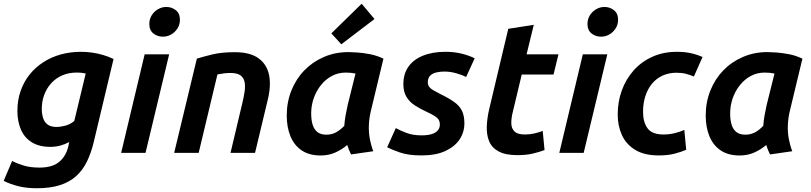

<svg xmlns="http://www.w3.org/2000/svg" viewBox="-46 -813 4314 1021"><path d="M150 188Q93.8 188 50.5 176.9Q7.2 165.8 -26.5 148.8L18.5 43Q47.5 57.8 82.2 68Q117 78.2 163.8 78.2Q234 78.2 270.2 46.6Q306.5 15 317.8 -37L322 -57.5Q299.8 -45.5 274.6 -38.8Q249.5 -32 222.5 -32Q161.5 -32 122.2 -56.9Q83 -81.8 64.8 -125Q46.5 -168.2 46.5 -222.5Q46.5 -280 63.5 -328.9Q80.5 -377.8 111.4 -416.4Q142.2 -455 184.4 -482.2Q226.5 -509.5 277.4 -523.5Q328.2 -537.5 384.5 -537.5Q414.8 -537.5 444.2 -533.2Q473.8 -529 502.2 -520.6Q530.8 -512.2 557.8 -499.2L452.8 -59Q438.8 0.2 416.1 46.4Q393.5 92.5 358.4 124Q323.2 155.5 272.1 171.8Q221 188 150 188ZM255.8 -137.8Q274.2 -137.8 300.6 -144.5Q327 -151.2 349 -169.8L409.8 -422.2Q398.8 -424.8 387.1 -426Q375.5 -427.2 363.2 -427.2Q319.2 -427.2 284.4 -411.9Q249.5 -396.5 225.4 -369.2Q201.2 -342 188.8 -307.6Q176.2 -273.2 176.2 -234.2Q176.2 -208.2 183 -186Q189.8 -163.8 207 -150.8Q224.2 -137.8 255.8 -137.8Z M598.2 0 723.2 -524H853.5L727.8 0ZM820 -618Q791.5 -618 769.8 -635Q748 -652 748 -685.8Q748 -711.2 760.9 -731.8Q773.8 -752.2 794.4 -764.1Q815 -776 838.5 -776Q866.8 -776 888.8 -758.9Q910.8 -741.8 910.8 -707.8Q910.8 -682.5 897.8 -662Q884.8 -641.5 864.5 -629.8Q844.2 -618 820 -618Z M880.2 0 1000.8 -501.2Q1036.5 -512.2 1084.5 -523.9Q1132.5 -535.5 1203.5 -535.5Q1283.5 -535.5 1328.2 -503.5Q1373 -471.5 1384.8 -414Q1396.5 -356.5 1376.8 -278L1310.2 0H1179.8L1243.2 -267.2Q1250.8 -298.8 1254.9 -327.1Q1259 -355.5 1254.4 -377.8Q1249.8 -400 1232.4 -412.5Q1215 -425 1179.5 -425Q1162.8 -425 1145.1 -422.9Q1127.5 -420.8 1110.2 -417.2L1010.5 0Z M1659.2 13.8Q1597.8 13.8 1557.8 -13.6Q1517.8 -41 1498.2 -89.2Q1478.8 -137.5 1478.8 -198.2Q1478.8 -269.8 1503.5 -331.5Q1528.2 -393.2 1572.5 -438.9Q1616.8 -484.5 1676.8 -510.2Q1736.8 -536 1807 -536Q1821.8 -536 1852.8 -534Q1883.8 -532 1921.5 -524.8Q1959.2 -517.5 1993 -501L1925.5 -220.2Q1916.8 -183.2 1915.5 -146.1Q1914.2 -109 1920.6 -74.5Q1927 -40 1939 -8.8L1820.8 8.2Q1814.8 -3.8 1809.9 -15.8Q1805 -27.8 1800.5 -42Q1771 -16.8 1736 -1.5Q1701 13.8 1659.2 13.8ZM1689.5 -96.8Q1716.5 -96.8 1738.9 -108.1Q1761.2 -119.5 1784.8 -143.8Q1786.5 -169.2 1791.6 -198.4Q1796.8 -227.5 1802.2 -251.8L1844.5 -422Q1830.5 -424.5 1818.9 -425.8Q1807.2 -427 1792.2 -427Q1752.2 -427 1718.6 -409Q1685 -391 1660.4 -360Q1635.8 -329 1622.2 -290.4Q1608.8 -251.8 1608.8 -209.8Q1608.8 -173 1617.2 -147.6Q1625.8 -122.2 1643.6 -109.5Q1661.5 -96.8 1689.5 -96.8ZM1769 -577.5 1716 -635.5 1877.2 -793.2 1945.5 -711.8Z M2195.2 13.5Q2125.2 13.5 2080 -2.4Q2034.8 -18.2 2012.8 -30L2058.8 -131.8Q2080.2 -119.8 2114.5 -106.5Q2148.8 -93.2 2196 -93.2Q2230 -93.2 2251.5 -100.5Q2273 -107.8 2283 -120.8Q2293 -133.8 2293 -149.5Q2293 -166.2 2286.1 -177Q2279.2 -187.8 2263 -197.6Q2246.8 -207.5 2219.8 -219.8Q2188.2 -234.5 2160.6 -252.1Q2133 -269.8 2116 -297Q2099 -324.2 2099 -365.8Q2099 -420.5 2126.1 -458.6Q2153.2 -496.8 2203.6 -517.1Q2254 -537.5 2323.2 -537.5Q2371.8 -537.5 2411.8 -527Q2451.8 -516.5 2478.2 -503L2432.8 -403.8Q2411.8 -414.5 2380.1 -423.5Q2348.5 -432.5 2317.2 -432.5Q2296.2 -432.5 2275.9 -428.1Q2255.5 -423.8 2242.2 -411.4Q2229 -399 2229 -376Q2229 -360.5 2237.1 -350.2Q2245.2 -340 2260.1 -332Q2275 -324 2293.8 -313.8Q2340 -291.5 2368.5 -271.2Q2397 -251 2410.2 -224.6Q2423.5 -198.2 2423.5 -157.2Q2423.5 -110.8 2398.4 -72.2Q2373.2 -33.8 2322.5 -10.1Q2271.8 13.5 2195.2 13.5Z M2706.5 12Q2641.8 12 2605.5 -7.8Q2569.2 -27.5 2555.1 -61.9Q2541 -96.2 2542.6 -140.9Q2544.2 -185.5 2556 -235.2L2656.8 -659.8L2792.5 -681L2754.2 -524H2923.8L2897.5 -416.8H2728.5L2680.8 -217.2Q2672.5 -184.5 2673 -157.2Q2673.5 -130 2690 -113.9Q2706.5 -97.8 2745 -97.8Q2770.8 -97.8 2793.5 -102.9Q2816.2 -108 2840 -116.8L2849.8 -15Q2820.5 -4 2785.9 4Q2751.2 12 2706.5 12Z M2928.2 0 3053.2 -524H3183.5L3057.8 0ZM3150 -618Q3121.5 -618 3099.8 -635Q3078 -652 3078 -685.8Q3078 -711.2 3090.9 -731.8Q3103.8 -752.2 3124.4 -764.1Q3145 -776 3168.5 -776Q3196.8 -776 3218.8 -758.9Q3240.8 -741.8 3240.8 -707.8Q3240.8 -682.5 3227.8 -662Q3214.8 -641.5 3194.5 -629.8Q3174.2 -618 3150 -618Z M3457.5 13.5Q3380.5 13.5 3332.1 -15.9Q3283.8 -45.2 3261.2 -94.6Q3238.8 -144 3238.8 -204Q3238.8 -272 3260.6 -332.1Q3282.5 -392.2 3323.4 -438.4Q3364.2 -484.5 3422.8 -511Q3481.2 -537.5 3554 -537.5Q3595 -537.5 3628.4 -530Q3661.8 -522.5 3689.8 -509.8L3644 -406.2Q3623.5 -414.5 3601.8 -420.4Q3580 -426.2 3551.2 -426.2Q3510.5 -426.2 3477.5 -411.1Q3444.5 -396 3421.2 -367.9Q3398 -339.8 3385.8 -301.8Q3373.5 -263.8 3373.5 -218Q3373.5 -163.8 3397.4 -130.8Q3421.2 -97.8 3482 -97.8Q3514 -97.8 3543.9 -105.4Q3573.8 -113 3593 -122.2L3603 -16.5Q3577 -5 3541.2 4.2Q3505.5 13.5 3457.5 13.5Z M3887.2 13.8Q3825.8 13.8 3785.8 -13.6Q3745.8 -41 3726.2 -89.2Q3706.8 -137.5 3706.8 -198.2Q3706.8 -269.8 3731.5 -331.5Q3756.2 -393.2 3800.5 -438.9Q3844.8 -484.5 3904.8 -510.2Q3964.8 -536 4035 -536Q4049.8 -536 4080.8 -534Q4111.8 -532 4149.5 -524.8Q4187.2 -517.5 4221 -501L4153.5 -220.2Q4144.8 -183.2 4143.5 -146.1Q4142.2 -109 4148.6 -74.5Q4155 -40 4167 -8.8L4048.8 8.2Q4042.8 -3.8 4037.9 -15.8Q4033 -27.8 4028.5 -42Q3999 -16.8 3964 -1.5Q3929 13.8 3887.2 13.8ZM3917.5 -96.8Q3944.5 -96.8 3966.9 -108.1Q3989.2 -119.5 4012.8 -143.8Q4014.5 -169.2 4019.6 -198.4Q4024.8 -227.5 4030.2 -251.8L4072.5 -422Q4058.5 -424.5 4046.9 -425.8Q4035.2 -427 4020.2 -427Q3980.2 -427 3946.6 -409Q3913 -391 3888.4 -360Q3863.8 -329 3850.2 -290.4Q3836.8 -251.8 3836.8 -209.8Q3836.8 -173 3845.2 -147.6Q3853.8 -122.2 3871.6 -109.5Q3889.5 -96.8 3917.5 -96.8Z"/></svg>

Font: Ubuntu Sans
Style: Italic
Weight: 400
Italic angle: -13.5°
Designer: Dalton Maag Ltd
Foundry: Dalton Maag Ltd
Version: Version 1.006